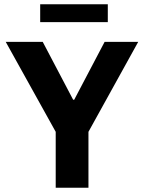

<svg xmlns="http://www.w3.org/2000/svg" viewBox="-20 -883 677 903"><path d="M169 -863H487V-779H169ZM181 -686 324 -414H329L472 -686H630L396 -263V0H242V-263L7 -686Z"/></svg>

Font: Chivo
Style: Bold
Weight: 700
Designer: Hector Gatti
Foundry: Omnibus-Type
Version: Version 1.007;PS 001.007;hotconv 1.0.88;makeotf.lib2.5.64775